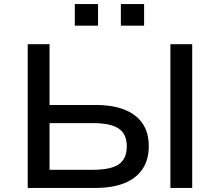

<svg xmlns="http://www.w3.org/2000/svg" viewBox="-20 -922 1079 942"><path d="M116 0V-705H223V-407H449Q532 -407 590.5 -384Q649 -361 679.5 -316Q710 -271 710 -205Q710 -139 679.5 -93Q649 -47 590.5 -23.5Q532 0 449 0ZM223 -89H435Q524 -89 563 -116Q602 -143 602 -204Q602 -265 562 -291.5Q522 -318 435 -318H223ZM816 0V-705H923V0ZM573 -796V-902H687V-796ZM347 -796V-902H461V-796Z"/></svg>

Font: Nunito Sans 7pt SemiExpanded Medium
Style: Regular
Weight: 500
Width: 6
Designer: Vernon Adams
Foundry: Vernon Adams
Version: Version 3.101;gftools[0.9.27]